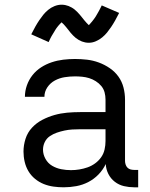

<svg xmlns="http://www.w3.org/2000/svg" viewBox="-20 -789 640 817"><path d="M251 8Q229 8 207.5 5Q186 2 166 -6Q146 -14 129 -28Q112 -42 101 -60.5Q90 -79 85 -100.5Q80 -122 80 -144Q80 -171 88.5 -198Q97 -225 116 -245.5Q135 -266 160 -279Q185 -292 211.5 -299.5Q238 -307 265.5 -309.5Q293 -312 321 -312H429V-365Q429 -381 425 -396Q421 -411 411 -423Q401 -435 387.5 -443.5Q374 -452 359.5 -456.5Q345 -461 329.5 -462.5Q314 -464 299 -464Q277 -464 255 -460.5Q233 -457 213.5 -446.5Q194 -436 181.5 -417.5Q169 -399 169 -377Q169 -377 169 -377Q169 -377 169 -377H86Q86 -377 86 -377Q86 -377 86 -377Q86 -402 94.5 -426Q103 -450 118.5 -469.5Q134 -489 155 -502.5Q176 -516 200 -524Q224 -532 249 -535Q274 -538 299 -538Q325 -538 350.5 -535Q376 -532 400.5 -523Q425 -514 447 -499Q469 -484 484 -463Q499 -442 505.5 -416.5Q512 -391 512 -365V-104Q512 -97 514.5 -89Q517 -81 522.5 -75.5Q528 -70 535.5 -68Q543 -66 551 -66H568V8H551Q529 8 507.5 3Q486 -2 468.5 -15.5Q451 -29 441 -49Q431 -69 430 -91Q418 -66 399 -46.5Q380 -27 356 -14.5Q332 -2 305 3Q278 8 251 8ZM282 -65Q300 -65 318 -68Q336 -71 353 -77Q370 -83 385 -94Q400 -105 410.5 -120Q421 -135 425 -153Q429 -171 429 -189V-239H321Q304 -239 287.5 -238Q271 -237 254.5 -233.5Q238 -230 222 -224.5Q206 -219 192 -209.5Q178 -200 170.5 -184.5Q163 -169 163 -152Q163 -132 173.5 -113Q184 -94 202 -83.5Q220 -73 240.5 -69Q261 -65 282 -65ZM358 -607Q350 -607 342.5 -608.5Q335 -610 328.5 -612.5Q322 -615 315 -619Q308 -623 302.5 -627.5Q297 -632 291 -638Q285 -644 280.5 -649.5Q276 -655 271.5 -661Q267 -667 261.5 -673.5Q256 -680 251.5 -685Q247 -690 242 -694Q240 -692 236 -688Q232 -684 230 -681.5Q228 -679 225.5 -676Q223 -673 220.5 -669.5Q218 -666 215.5 -662Q213 -658 210.5 -653.5Q208 -649 205 -644.5Q202 -640 199 -634.5Q196 -629 193 -623Q190 -617 187 -610L113 -643Q122 -661 130.5 -676Q139 -691 147.5 -703.5Q156 -716 164.5 -726.5Q173 -737 185 -747Q197 -757 212 -763Q227 -769 242 -769Q250 -769 257.5 -767.5Q265 -766 271.5 -763.5Q278 -761 285 -757Q292 -753 297.5 -748.5Q303 -744 309 -738Q315 -732 319.5 -726.5Q324 -721 328.5 -715.5Q333 -710 338.5 -703Q344 -696 348.5 -691.5Q353 -687 358 -682Q360 -684 364 -688.5Q368 -693 370 -695.5Q372 -698 374.5 -701Q377 -704 379.5 -707.5Q382 -711 384.5 -714.5Q387 -718 389.5 -722.5Q392 -727 395 -732Q398 -737 401 -742.5Q404 -748 407 -754Q410 -760 413 -766L487 -734Q478 -716 469.5 -701Q461 -686 452.5 -673.5Q444 -661 435.5 -650.5Q427 -640 415 -630Q403 -620 388 -613.5Q373 -607 358 -607Z"/></svg>

Font: Iosevka Mono
Style: Regular
Weight: 400
Designer: Belleve Invis
Foundry: Belleve Invis
Version: Version 11.1.1